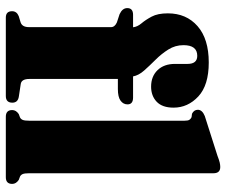

<svg xmlns="http://www.w3.org/2000/svg" viewBox="-80 -716 795 676"><g transform="rotate(90 318.0 -377.5)"><path d="M257.5 -83Q257.5 -55 275.5 -52.5L318.5 -46Q341 -43 341 -23Q341 0 317.5 0H41.5Q19 0 19 -22Q19 -38.5 36.5 -45.5L58 -52Q75 -57.5 75 -81.5V-370.5Q75 -383.5 58.5 -391L29.5 -400.5Q8 -410.5 8 -427.5Q8 -448 31.5 -448H75.5Q74 -463 61.8 -477.5Q49.5 -492 38 -513.5Q26.5 -535 26.5 -570.5Q26.5 -635.5 71.5 -675Q116.5 -714.5 199.5 -714.5Q279.5 -714.5 319 -677.8Q358.5 -641 358.5 -590.5Q358.5 -551 337.8 -531.2Q317 -511.5 284.5 -511.5Q248.5 -511.5 226.5 -534.2Q204.5 -557 204.5 -595.5V-640Q204.5 -674 176 -674Q138.5 -674 138.5 -625.5Q138.5 -596.5 153.8 -572.2Q169 -548 190 -527Q211 -506 228 -486.8Q245 -467.5 248.5 -448H323Q347 -448 347 -428.5Q347 -413.5 334 -404Q321 -394.5 293 -394.5H257.5ZM589.5 -731V-82.5Q589.5 -66.5 592.2 -59.8Q595 -53 601 -50L613 -45.5Q627 -36 627 -22.5Q627 0 603.5 0H390.5Q367 0 367 -22.5Q367 -36 381 -45.5L393 -50Q399 -53 401.8 -59.8Q404.5 -66.5 404.5 -82.5V-629.5Q404.5 -641 401.5 -646Q398.5 -651 392 -654L380 -655.5Q366 -662.5 366 -676Q366 -691.5 388 -700.5L527.5 -745Q543 -751 551.5 -753Q560 -755 567.5 -755Q589.5 -755 589.5 -731Z"/></g></svg>

Font: Fraunces 144pt Soft Black
Style: Regular
Weight: 900
Version: Version 1.000;[b76b70a41]